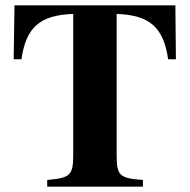

<svg xmlns="http://www.w3.org/2000/svg" viewBox="-20 -696 707 716"><path d="M636 -475 634 -676H34L31 -475H60C77 -594 129 -640 253 -644V-117C253 -43 242 -32 156 -25V0H513V-25C426 -31 415 -41 415 -117V-644C538 -640 590 -594 607 -475Z"/></svg>

Font: STIXGeneral
Style: Bold
Weight: 700
Designer: MicroPress Inc., with final additions and corrections provided by Coen Hoffman, Elsevier (retired)
Version: Version 1.1.0